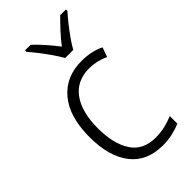

<svg xmlns="http://www.w3.org/2000/svg" viewBox="-240 -829 903 903"><g transform="rotate(-45 211.0 -377.5)"><path d="M270 10Q164 10 108.5 -61.5Q53 -133 53 -262Q53 -397 114 -469.5Q175 -542 279 -542Q313 -542 342.5 -535.5Q372 -529 395 -517L378 -470Q330 -492 280 -492Q198 -492 154 -432Q110 -372 110 -263Q110 -161 149 -100.5Q188 -40 272 -40Q305 -40 334.5 -47Q364 -54 390 -65V-15Q366 -4 335.5 3Q305 10 270 10ZM235 -606Q223 -628 204 -655.5Q185 -683 164.5 -709.5Q144 -736 127 -755V-765H164Q188 -743 214 -713.5Q240 -684 262 -655Q285 -685 310 -712Q335 -739 361 -765H399V-755Q381 -735 360 -708.5Q339 -682 320 -655Q301 -628 289 -606Z"/></g></svg>

Font: Noto Sans Arabic SemCond Light
Style: Regular
Weight: 300
Width: 4
Designer: Monotype Design Team, Nadine Chahine, Nizar Qandah and Khaled Hosny
Foundry: Monotype Imaging Inc.
Version: Version 2.012; ttfautohint (v1.8.4.7-5d5b)